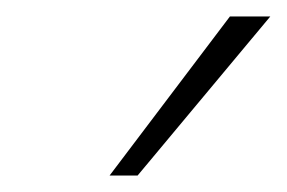

<svg xmlns="http://www.w3.org/2000/svg" viewBox="-20 -724 348 233"><path d="M113 -511 259 -704H308L147 -511Z"/></svg>

Font: Ysabeau ExtraLight
Style: Italic
Weight: 250
Italic angle: -12°
Version: Version 2.000;gftools[0.9.27.dev2+g8671c4b]